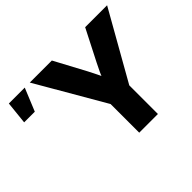

<svg xmlns="http://www.w3.org/2000/svg" viewBox="-148 -983 1238 1238"><g transform="rotate(-45 471.5 -364.0)"><path d="M501 0V-261.2L230.5 -727.5H431.6L546.4 -513.2Q561.5 -484.4 575.4 -455.8Q589.4 -427.2 603 -396H572.3Q585 -427.2 598.1 -456.1Q611.3 -484.9 626 -513.2L735.4 -727.5H935.5L671.4 -261.2V0ZM23.4 -571.8 39.6 -727.5H184.6L120.6 -571.8Z"/></g></svg>

Font: Inter 28pt ExtraBold
Style: Regular
Weight: 800
Designer: Rasmus Andersson
Foundry: rsms
Version: Version 4.001;git-66647c0bb